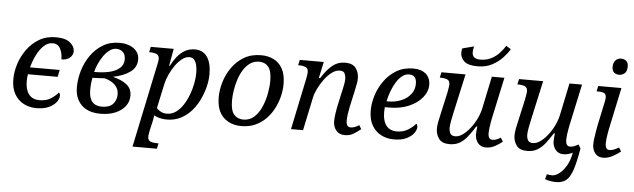

<svg xmlns="http://www.w3.org/2000/svg" viewBox="-57 -1009 4874 1476"><g transform="rotate(5 2380.0 -271.0)"><path d="M238 10Q185 10 140.5 -13Q96 -36 69.5 -81.5Q43 -127 43 -197Q43 -253 62 -313.5Q81 -374 119 -427Q157 -480 212.5 -513Q268 -546 341 -546Q416 -546 451.5 -516.5Q487 -487 487 -450Q487 -422 464 -401Q441 -380 398 -380Q398 -428 379.5 -463Q361 -498 321 -498Q283 -498 252 -468.5Q221 -439 198.5 -393Q176 -347 163 -298H392L381 -244H151Q149 -229 148 -215Q147 -201 147 -189Q147 -125 175 -89Q203 -53 257 -53Q310 -53 345 -76Q380 -99 401 -125Q411 -118 411 -100Q411 -78 392.5 -52.5Q374 -27 336 -8.5Q298 10 238 10Z M735 10Q637 10 586 -41Q535 -92 535 -177Q535 -240 554 -305Q573 -370 611 -424.5Q649 -479 704.5 -512.5Q760 -546 833 -546Q875 -546 910 -532.5Q945 -519 965.5 -493Q986 -467 986 -431Q986 -370 936.5 -334Q887 -298 804 -281Q871 -265 911 -234Q951 -203 951 -148Q951 -102 923.5 -66.5Q896 -31 847.5 -10.5Q799 10 735 10ZM667 -306Q726 -306 775 -317.5Q824 -329 853.5 -355Q883 -381 883 -422Q883 -463 861 -480.5Q839 -498 811 -498Q784 -498 758.5 -478.5Q733 -459 712.5 -429Q692 -399 677.5 -366Q663 -333 657 -306ZM739 -45Q796 -45 824 -74.5Q852 -104 852 -150Q852 -195 821 -223.5Q790 -252 744 -264Q741 -264 728 -263.5Q715 -263 698.5 -262Q682 -261 667.5 -260.5Q653 -260 648 -260Q644 -241 641.5 -217Q639 -193 639 -165Q639 -45 739 -45Z M1134 -394Q1139 -414 1141 -428.5Q1143 -443 1143 -447Q1143 -477 1122.5 -485.5Q1102 -494 1073 -494H1065L1074 -536H1251L1227 -403H1232Q1252 -442 1277.5 -474.5Q1303 -507 1337 -526.5Q1371 -546 1415 -546Q1476 -546 1509 -499.5Q1542 -453 1542 -365Q1542 -322 1530 -271.5Q1518 -221 1494.5 -171Q1471 -121 1435.5 -80Q1400 -39 1352 -14.5Q1304 10 1244 10Q1215 10 1190 3.5Q1165 -3 1146 -13Q1145 -5 1143 9Q1141 23 1138 35L1124 96Q1123 102 1119 121.5Q1115 141 1115 152Q1115 182 1136 190Q1157 198 1185 198H1198L1189 240H1001ZM1241 -35Q1279 -35 1310.5 -57Q1342 -79 1366 -116Q1390 -153 1406.5 -196.5Q1423 -240 1431.5 -284.5Q1440 -329 1440 -366Q1440 -395 1434.5 -422Q1429 -449 1415.5 -466Q1402 -483 1377 -483Q1348 -483 1320 -461Q1292 -439 1268 -404.5Q1244 -370 1227 -332Q1210 -294 1203 -261L1162 -71Q1171 -60 1192 -47.5Q1213 -35 1241 -35Z M1820 10Q1735 10 1681.5 -41.5Q1628 -93 1628 -197Q1628 -253 1646 -313.5Q1664 -374 1701 -427Q1738 -480 1794 -513Q1850 -546 1926 -546Q1979 -546 2022 -525Q2065 -504 2090.5 -458.5Q2116 -413 2116 -339Q2116 -296 2105 -248.5Q2094 -201 2071 -155Q2048 -109 2013 -72Q1978 -35 1930 -12.5Q1882 10 1820 10ZM1831 -41Q1880 -41 1914.5 -72.5Q1949 -104 1970.5 -153.5Q1992 -203 2002 -257Q2012 -311 2012 -356Q2012 -431 1986 -463Q1960 -495 1914 -495Q1875 -495 1845 -474Q1815 -453 1793.5 -418.5Q1772 -384 1758.5 -342Q1745 -300 1738.5 -257.5Q1732 -215 1732 -179Q1732 -103 1759 -72Q1786 -41 1831 -41Z M2619 10Q2575 10 2551.5 -18.5Q2528 -47 2528 -90Q2528 -136 2547 -225L2564 -303Q2567 -317 2572 -338Q2577 -359 2581 -382Q2585 -405 2585 -422Q2585 -442 2576.5 -461.5Q2568 -481 2539 -481Q2508 -481 2477 -458Q2446 -435 2419.5 -399Q2393 -363 2374.5 -324.5Q2356 -286 2350 -256L2296 0H2203L2287 -402Q2290 -416 2291.5 -429.5Q2293 -443 2293 -447Q2293 -477 2272.5 -485.5Q2252 -494 2223 -494H2215L2224 -536H2409L2382 -410H2392Q2433 -476 2475.5 -510.5Q2518 -545 2574 -545Q2633 -545 2657 -511.5Q2681 -478 2681 -434Q2681 -409 2674.5 -379.5Q2668 -350 2663 -324L2637 -206Q2631 -178 2627.5 -151Q2624 -124 2624 -101Q2624 -53 2659 -53Q2688 -53 2723 -76L2741 -47Q2717 -27 2687.5 -8.5Q2658 10 2619 10Z M2996 10Q2943 10 2898.5 -13Q2854 -36 2827.5 -81.5Q2801 -127 2801 -197Q2801 -253 2820 -313.5Q2839 -374 2877 -427Q2915 -480 2970.5 -513Q3026 -546 3099 -546Q3162 -546 3197 -515.5Q3232 -485 3232 -431Q3232 -379 3194.5 -333Q3157 -287 3091.5 -259Q3026 -231 2942 -231H2907Q2906 -220 2905.5 -209.5Q2905 -199 2905 -189Q2905 -125 2933 -89Q2961 -53 3015 -53Q3063 -53 3100.5 -76Q3138 -99 3159 -125Q3169 -118 3169 -100Q3169 -78 3150.5 -52.5Q3132 -27 3094 -8.5Q3056 10 2996 10ZM2926 -277Q2985 -277 3030.5 -296.5Q3076 -316 3102.5 -350.5Q3129 -385 3129 -431Q3129 -498 3071 -498Q3043 -498 3018 -478.5Q2993 -459 2973 -426.5Q2953 -394 2938.5 -355Q2924 -316 2916 -277Z M3590 -606Q3517 -606 3486.5 -633Q3456 -660 3456 -699Q3456 -718 3461 -733L3550 -756Q3543 -735 3543 -712Q3543 -659 3605 -659Q3654 -659 3691 -678.5Q3728 -698 3754 -727Q3780 -756 3796 -782L3833 -759Q3815 -728 3782 -692.5Q3749 -657 3701.5 -631.5Q3654 -606 3590 -606ZM3707 10Q3667 10 3645 -18Q3623 -46 3623 -85Q3623 -96 3624.5 -112Q3626 -128 3628 -144H3620Q3592 -99 3565 -64.5Q3538 -30 3505 -10.5Q3472 9 3427 9Q3368 9 3344 -24.5Q3320 -58 3320 -102Q3320 -127 3326 -157Q3332 -187 3338 -212L3377 -387Q3380 -401 3383 -422Q3386 -443 3386 -447Q3386 -477 3365.5 -485.5Q3345 -494 3316 -494H3308L3317 -536H3503L3437 -237Q3431 -210 3424 -174Q3417 -138 3417 -116Q3417 -91 3427 -73Q3437 -55 3466 -55Q3493 -55 3522 -75.5Q3551 -96 3578 -130Q3605 -164 3625 -205Q3645 -246 3654 -287L3706 -536H3803L3734 -215Q3732 -204 3728 -183Q3724 -162 3721.5 -140Q3719 -118 3719 -104Q3719 -53 3752 -53Q3769 -53 3783 -58.5Q3797 -64 3816 -75L3834 -46Q3812 -27 3778.5 -8.5Q3745 10 3707 10Z M4306 10Q4266 10 4244 -18Q4222 -46 4222 -85Q4222 -96 4223.5 -112Q4225 -128 4227 -144H4219Q4191 -99 4164 -64.5Q4137 -30 4104 -10.5Q4071 9 4026 9Q3967 9 3943 -24.5Q3919 -58 3919 -102Q3919 -127 3925 -157Q3931 -187 3937 -212L3976 -387Q3979 -401 3982 -422Q3985 -443 3985 -447Q3985 -477 3964.5 -485.5Q3944 -494 3915 -494H3907L3916 -536H4102L4036 -237Q4030 -210 4023 -174Q4016 -138 4016 -116Q4016 -91 4026 -73Q4036 -55 4065 -55Q4092 -55 4121 -75.5Q4150 -96 4177 -130Q4204 -164 4224 -205Q4244 -246 4253 -287L4305 -536H4402L4333 -215Q4331 -204 4327 -183Q4323 -162 4320.5 -140Q4318 -118 4318 -104Q4318 -53 4351 -53Q4368 -53 4382 -58.5Q4396 -64 4415 -75L4433 -46Q4415 61 4395 120.5Q4375 180 4345.5 204Q4316 228 4268 228Q4240 228 4217.5 223Q4195 218 4182 213L4193 174Q4201 176 4212.5 177.5Q4224 179 4233 179Q4258 179 4287 157.5Q4316 136 4341 94.5Q4366 53 4377 -8Q4360 0 4342.5 5Q4325 10 4306 10Z M4680 -636Q4655 -636 4639.5 -649.5Q4624 -663 4624 -691Q4624 -723 4640.5 -742Q4657 -761 4684 -761Q4708 -761 4724 -747.5Q4740 -734 4740 -706Q4740 -667 4721 -651.5Q4702 -636 4680 -636ZM4611 10Q4571 10 4549.5 -18Q4528 -46 4528 -85Q4528 -106 4532 -135Q4536 -164 4541 -193.5Q4546 -223 4550 -242L4589 -426Q4592 -441 4592 -452Q4592 -479 4575.5 -486.5Q4559 -494 4531 -494H4518L4527 -536H4706L4638 -215Q4636 -204 4632 -183Q4628 -162 4625.5 -140Q4623 -118 4623 -104Q4623 -53 4656 -53Q4673 -53 4691 -60.5Q4709 -68 4728 -79L4746 -50Q4724 -31 4686.5 -10.5Q4649 10 4611 10Z"/></g></svg>

Font: NotoSerif-Italic
Style: Regular
Weight: 400
Italic angle: -12°
Designer: Monotype Design Team
Foundry: Monotype Imaging Inc.
Version: Version 2.007; ttfautohint (v1.8) -l 8 -r 50 -G 200 -x 14 -D